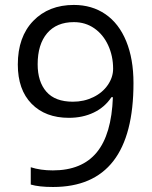

<svg xmlns="http://www.w3.org/2000/svg" viewBox="-20 -744 612 774"><path d="M518.1 -409.2Q518.1 9.8 193.8 9.8Q137.2 9.8 104 0V-69.8Q143.1 -57.1 192.9 -57.1Q310.1 -57.1 369.9 -129.6Q429.7 -202.1 435.1 -352.1H429.2Q402.3 -311.5 357.9 -290.3Q313.5 -269 257.8 -269Q163.1 -269 107.4 -325.7Q51.8 -382.3 51.8 -483.9Q51.8 -595.2 114 -659.7Q176.3 -724.1 277.8 -724.1Q350.6 -724.1 405 -686.8Q459.5 -649.4 488.8 -577.9Q518.1 -506.3 518.1 -409.2ZM277.8 -654.8Q208 -654.8 169.9 -609.9Q131.8 -564.9 131.8 -484.9Q131.8 -414.6 167 -374.3Q202.1 -334 273.9 -334Q318.4 -334 355.7 -352.1Q393.1 -370.1 414.6 -401.4Q436 -432.6 436 -466.8Q436 -518.1 416 -561.5Q396 -605 360.1 -629.9Q324.2 -654.8 277.8 -654.8Z"/></svg>

Font: f01206874
Style: Regular
Weight: 400
Foundry: Ascender Corporation
Version: Version 1.10